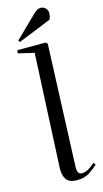

<svg xmlns="http://www.w3.org/2000/svg" viewBox="-146 -1004 573 1063"><g transform="rotate(-15 140.5 -473.0)"><path d="M111 -728 20 -749 22 -767H185L194 -758L166 -58Q165 -16 191 -16Q208 -16 225 -24.5Q242 -33 267 -55L277 -43Q261 -27 231 -6.5Q201 14 157 14Q110 14 94 -11.5Q78 -37 80 -77ZM165 -938Q187 -960 206 -960Q224 -960 235 -947.5Q246 -935 246 -921Q246 -903 238 -884L48 -807L41 -817Z"/></g></svg>

Font: Literata 72pt
Style: Italic
Weight: 400
Italic angle: -2°
Designer: Latin by Veronika Burian and Jose Scaglione. Greek by Irene Vlachou. Cyrillic by Vera Evstafieva
Foundry: TypeTogether
Version: Version 3.002